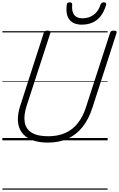

<svg xmlns="http://www.w3.org/2000/svg" viewBox="-20 -1196 1014 1636"><path d="M389 19Q305 19 249 -4.5Q193 -28 164 -69.5Q135 -111 132.5 -169Q130 -227 153 -296L353 -916Q356 -926 363 -930.5Q370 -935 386 -935Q400 -935 406.5 -930.5Q413 -926 409 -915L206 -291Q181 -213 190.5 -155Q200 -97 249.5 -66Q299 -35 391 -35Q473 -35 535.5 -62.5Q598 -90 642.5 -146Q687 -202 713 -284L918 -916Q921 -926 927.5 -930.5Q934 -935 950 -935Q979 -935 973 -915L768 -280Q737 -182 684 -115Q631 -48 557 -14.5Q483 19 389 19ZM677 -986Q606 -986 572 -1028.5Q538 -1071 549 -1156Q550 -1167 556 -1171.5Q562 -1176 574 -1176Q585 -1176 590.5 -1171Q596 -1166 595 -1156Q590 -1097 612.5 -1068.5Q635 -1040 682 -1040Q738 -1040 778.5 -1070Q819 -1100 836 -1156Q841 -1167 847 -1171.5Q853 -1176 864 -1176Q876 -1176 881.5 -1170.5Q887 -1165 884 -1154Q867 -1096 837.5 -1058.5Q808 -1021 767.5 -1003.5Q727 -986 677 -986ZM0 410H897V420H0ZM0 -20H897V0H0ZM0 -505H897V-500H0ZM0 -930H897V-920H0Z"/></svg>

Font: Playwrite DE LA Guides
Style: Regular
Weight: 400
Designer: Veronika Burian, José Scaglione
Foundry: TypeTogether
Version: Version 1.003